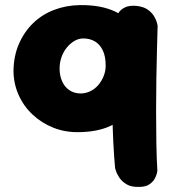

<svg xmlns="http://www.w3.org/2000/svg" viewBox="-20 -519 672 754"><path d="M290 0Q236 1 189.5 -17.5Q143 -36 107.5 -69.5Q72 -103 52.5 -147.5Q33 -192 33 -242Q34 -300 54.5 -347Q75 -394 110 -428Q145 -462 192 -480Q239 -498 293 -499Q377 -500 432.5 -473.5Q488 -447 516 -391.5Q544 -336 544 -250Q544 -200 530 -155.5Q516 -111 485.5 -76.5Q455 -42 407 -21.5Q359 -1 290 0ZM297 -152Q316 -152 334 -160.5Q352 -169 365.5 -184.5Q379 -200 387 -220Q395 -240 395 -261Q395 -298 383.5 -321.5Q372 -345 352.5 -356.5Q333 -368 307 -368Q288 -368 271 -357.5Q254 -347 241 -330.5Q228 -314 221 -293Q214 -272 214 -250Q214 -222 224 -199.5Q234 -177 253 -164.5Q272 -152 297 -152ZM526 215Q496 216 477.5 205Q459 194 449 179Q439 164 435.5 152.5Q432 141 432 141Q428 98 425 40.5Q422 -17 421.5 -80.5Q421 -144 422 -208.5Q423 -273 426 -333Q429 -393 433 -442Q433 -442 436 -451Q439 -460 447.5 -471.5Q456 -483 472 -490.5Q488 -498 515 -496Q544 -493 560.5 -481Q577 -469 585.5 -454.5Q594 -440 596.5 -429Q599 -418 599 -418Q598 -380 596.5 -325.5Q595 -271 594 -209Q593 -147 593 -82.5Q593 -18 594 42.5Q595 103 598 152Q598 152 596 161.5Q594 171 587.5 183Q581 195 566.5 205Q552 215 526 215Z"/></svg>

Font: Sour Gummy Black ExtraBold
Style: Regular
Weight: 800
Version: Version 1.000